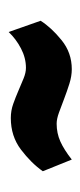

<svg xmlns="http://www.w3.org/2000/svg" viewBox="109 -826 186 444"><g transform="rotate(-90 202.0 -604.0)"><path d="M264 -531Q248 -531 230.5 -536.5Q213 -542 196 -548.5Q179 -555 164 -560.5Q149 -566 138 -566Q116 -566 97 -557.5Q78 -549 55 -531L28 -598Q47 -625 78 -648.5Q109 -672 151 -672Q168 -672 183.5 -666.5Q199 -661 214 -654.5Q229 -648 242.5 -642.5Q256 -637 267 -637Q290 -637 312 -648.5Q334 -660 350 -677L376 -603Q360 -578 331 -554.5Q302 -531 264 -531Z"/></g></svg>

Font: Exo Thin Black
Style: Regular
Weight: 900
Version: Version 2.000